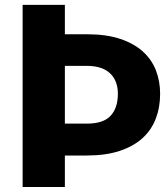

<svg xmlns="http://www.w3.org/2000/svg" viewBox="-20 -748 672 768"><path d="M327.5 -253.5Q393.5 -253.5 422.5 -285Q451.5 -316.5 451.5 -373Q451.5 -398 444 -418.5Q436.5 -439 421.2 -453.8Q406 -468.5 382.8 -476.5Q359.5 -484.5 327.5 -484.5H239.5V-253.5ZM327.5 -611Q404.5 -611 459.8 -592.8Q515 -574.5 550.8 -542.5Q586.5 -510.5 603.5 -467Q620.5 -423.5 620.5 -373Q620.5 -318.5 603 -273Q585.5 -227.5 549.5 -195Q513.5 -162.5 458.2 -144.2Q403 -126 327.5 -126H239.5V0H70.5V-728.5H239.5V-611Z"/></svg>

Font: Lato 2
Style: Regular
Weight: 900
Designer: Lukasz Dziedzic with Adam Twardoch and Botio Nikoltchev
Foundry: tyPoland Lukasz Dziedzic
Version: Version 2.015; 2015-08-06; http://www.latofonts.com/